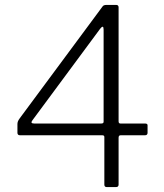

<svg xmlns="http://www.w3.org/2000/svg" viewBox="-20 -762 669 782"><path d="M398 -736Q400 -739 404 -740.5Q408 -742 414 -742H453Q463 -742 463 -732V-268Q463 -259 470 -259H570Q581 -259 581 -252V-221Q581 -211 570 -211H471Q463 -211 463 -201V-10Q463 0 452 0H415Q405 0 405 -10V-204Q405 -211 397 -211H62Q51 -211 51 -221V-257Q51 -262 53 -267.5Q55 -273 61 -281L398 -736ZM393 -259Q402 -259 402 -266V-641Q402 -652 398.5 -653Q395 -654 388 -645L112 -272Q102 -259 119 -259Z"/></svg>

Font: Libre Franklin ExtraLight
Style: Regular
Weight: 250
Designer: Pablo Impallari, Rodrigo Fuenzalida, Nhung Nguyen
Foundry: Impallari Type
Version: Version 3.000